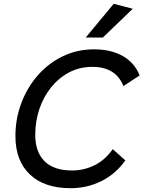

<svg xmlns="http://www.w3.org/2000/svg" viewBox="-20 -979 753 1008"><path d="M638 -137Q588 -66 513 -28.5Q438 9 350 9Q213 9 137 -63Q61 -135 61 -264Q61 -356 92 -438Q123 -520 178.5 -583.5Q234 -647 309.5 -683.5Q385 -720 475 -720Q561 -720 623.5 -685.5Q686 -651 713 -583L628 -527Q588 -628 465 -628Q398 -628 343 -599Q288 -570 248 -520Q208 -470 186.5 -406Q165 -342 165 -271Q165 -181 214 -132.5Q263 -84 358 -84Q420 -84 475.5 -111Q531 -138 572 -196ZM430 -782 577 -959 677 -933 520 -782Z"/></svg>

Font: Livvic Medium
Style: Italic
Weight: 500
Italic angle: -10°
Designer: Jacques Le Bailly, Baron von Fonthausen
Version: Version 1.001; ttfautohint (v1.8.2)